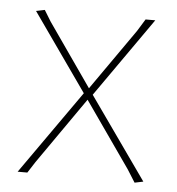

<svg xmlns="http://www.w3.org/2000/svg" viewBox="-41 -493 491 533"><g transform="rotate(5 204.5 -226.0)"><path d="M63 -454 82 -423 204 -248 323 -418 344 -452H371L216 -231L377 -3L353 2L331 -33L203 -216L74 -31L54 0H27L191 -233L39 -449Z"/></g></svg>

Font: Alegreya Sans SC Thin
Style: Regular
Weight: 100
Designer: Juan Pablo del Peral
Foundry: Huerta Tipografica
Version: Version 2.007